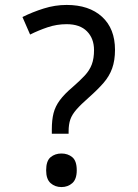

<svg xmlns="http://www.w3.org/2000/svg" viewBox="-20 -744 558 778"><path d="M190 -202V-220Q190 -258 197 -285.5Q204 -313 222.5 -338Q241 -363 273 -390Q304 -417 323.5 -438Q343 -459 352 -483Q361 -507 361 -541Q361 -588 332.5 -617Q304 -646 250 -646Q210 -646 173 -633.5Q136 -621 102 -604L71 -675Q111 -695 157 -709.5Q203 -724 250 -724Q341 -724 393.5 -676Q446 -628 446 -542Q446 -499 434.5 -467Q423 -435 399.5 -408Q376 -381 341 -350Q308 -321 290 -300.5Q272 -280 265 -260Q258 -240 258 -211V-202ZM229 14Q203 14 185 -2Q167 -18 167 -54Q167 -92 185 -107Q203 -122 229 -122Q255 -122 273 -107Q291 -92 291 -54Q291 -18 273 -2Q255 14 229 14Z"/></svg>

Font: sinhala25
Style: Book
Weight: 400
Designer: Jelle Bosma - Monotype Design Team
Foundry: Monotype Imaging Inc.
Version: Version 2.003